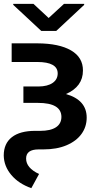

<svg xmlns="http://www.w3.org/2000/svg" viewBox="-23 -773 518 1006"><path d="M152.3 -752.9 231.9 -678.7 312.5 -752.9H418V-747.6L271.5 -610.8H193.4L46.4 -747.6V-752.9ZM38.1 -545.9H172.9Q286.6 -545.4 349.4 -508.8Q412.1 -472.2 411.6 -403.3Q411.6 -319.3 322.8 -280.3Q431.2 -249 431.2 -156.7Q431.2 -108.9 404.1 -71.3Q377 -33.7 325.9 -12Q274.9 9.8 204.1 9.8H179.7Q113.3 9.8 113.8 58.1Q113.8 106.9 181.6 138.7L141.1 212.9Q74.7 189.5 36.1 143.6Q-2.4 97.7 -3.4 42Q-3.4 -21 39.1 -54.2Q81.5 -87.4 161.6 -87.4H188Q241.7 -87.4 270.3 -106.2Q298.8 -125 298.8 -161.1Q297.9 -233.9 175.8 -233.9H99.6V-319.8H178.7Q226.6 -320.3 252.9 -338.6Q279.3 -356.9 279.3 -388.7Q278.8 -447.8 172.9 -448.2H38.1Z"/></svg>

Font: Inter Tight SemiBold
Style: Regular
Weight: 600
Designer: Rasmus Andersson
Foundry: rsms
Version: Version 3.004; ttfautohint (v1.8.4.7-5d5b)